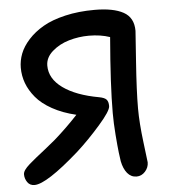

<svg xmlns="http://www.w3.org/2000/svg" viewBox="-52 -725 726 817"><g transform="rotate(-5 311.0 -317.0)"><path d="M63 42Q43 42 32.5 26.6Q22 11.2 22 -6.8Q22 -15.6 28.8 -25.6Q35.6 -35.6 50.5 -48.8Q65.4 -62 80.6 -74Q95.7 -85.9 120.4 -105.5Q145 -125 164.1 -141.1Q218.8 -189 266.1 -240.2Q208 -253.9 164.6 -278.1Q121.1 -302.2 96.2 -332.3Q71.3 -362.3 59.6 -394Q47.9 -425.8 47.9 -460Q47.9 -490.2 59.3 -520Q70.8 -549.8 96.9 -578.6Q123 -607.4 160.9 -629.4Q198.7 -651.4 255.9 -664.8Q313 -678.2 381.8 -678.2Q461.9 -678.2 504.9 -654.5Q547.9 -630.9 547.9 -574.2Q547.9 -569.3 538.8 -444.3Q529.8 -319.3 529.8 -244.1Q529.8 -182.6 540.3 -98.4Q550.8 -14.2 550.8 -12.2Q550.8 9.8 535.4 26.9Q520 43.9 499 43.9Q475.1 43.9 459.2 24.7Q443.4 5.4 437 -26.9Q435.1 -37.6 431.9 -64.2Q428.7 -90.8 424.8 -141.1Q420.9 -191.4 420.9 -233.9Q420.9 -353.5 438 -557.1Q397.9 -570.8 348.1 -570.8Q304.7 -570.8 262.9 -558.6Q221.2 -546.4 191.2 -520Q161.1 -493.7 161.1 -459Q161.1 -403.3 216.3 -363.5Q271.5 -323.7 369.1 -306.2Q392.6 -301.8 400.4 -292.7Q408.2 -283.7 408.2 -265.1Q408.2 -244.6 356.9 -186.3Q305.7 -127.9 254.9 -82Q114.3 42 63 42Z"/></g></svg>

Font: Shantell Sans Bouncy
Style: Regular
Weight: 500
Designer: Stephen Nixon, Anya Danilova, Shantell Martin
Foundry: Arrow Type
Version: Version 1.006;[9816181b4]